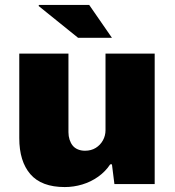

<svg xmlns="http://www.w3.org/2000/svg" viewBox="-20 -745 707 777"><path d="M242 12Q148 12 103 -40Q58 -92 58 -186V-528H257V-210Q257 -194 261.5 -180Q266 -166 274 -156Q282 -146 295 -140.5Q308 -135 324 -135Q349 -135 367.5 -146.5Q386 -158 396.5 -177Q407 -196 407 -218V-528H606V0H443L433 -80H426Q407 -51 377.5 -30Q348 -9 313 1.5Q278 12 242 12ZM433 -592H296L136 -721L138 -725H341Z"/></svg>

Font: Archivo SemiBold Black
Style: Regular
Weight: 900
Version: Version 2.001